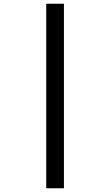

<svg xmlns="http://www.w3.org/2000/svg" viewBox="-20 -778 591 1030"><path d="M228 -758V232H323V-758Z"/></svg>

Font: Noto Sans Vithkuqi SemiBold
Style: Regular
Weight: 600
Version: Version 1.001